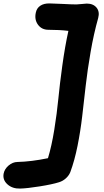

<svg xmlns="http://www.w3.org/2000/svg" viewBox="-86 -831 607 1120"><path d="M30.8 269Q-14.2 270 -42.7 244.1Q-71.3 218.3 -64.9 182.1Q-59.6 154.8 -35.9 134.5Q-12.2 114.3 16.1 113.8Q97.2 111.8 193.8 91.8Q215.3 21 230.7 -74.7Q246.1 -170.4 254.2 -253.9Q262.2 -337.4 277.6 -449Q293 -560.5 313 -650.9Q260.7 -657.2 196.8 -657.2Q157.2 -657.2 135.5 -687Q113.8 -716.8 123 -757.8Q128.4 -783.7 149.2 -797.6Q169.9 -811.5 203.1 -811Q225.6 -811 279.3 -808.1Q333 -805.2 359.9 -805.2Q370.1 -805.2 390.6 -807.6Q411.1 -810.1 419.9 -810.1Q458 -810.1 477.3 -786.4Q496.6 -762.7 486.8 -726.1Q460.9 -633.8 442.6 -528.3Q424.3 -422.9 414.1 -332.3Q403.8 -241.7 393.6 -153.3Q383.3 -64.9 366.2 20.3Q349.1 105.5 324.2 172.9Q315.9 193.4 298.3 209.2Q280.8 225.1 258.8 231.9Q218.8 244.6 145 256.3Q71.3 268.1 30.8 269Z"/></svg>

Font: Shantell Sans Normal
Style: Bold Italic
Weight: 700
Italic angle: -11.31°
Designer: Stephen Nixon, Anya Danilova, Shantell Martin
Foundry: Arrow Type
Version: Version 1.006;[559af2be0]